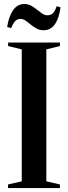

<svg xmlns="http://www.w3.org/2000/svg" viewBox="-20 -960 348 980"><path d="M91 -34.5V-708L21.5 -725V-743H286V-725L216.5 -708V-34.5L286 -18.5V0H21V-18.5ZM202 -805.5Q182.5 -805.5 166.8 -814.2Q151 -823 137.2 -834.2Q123.5 -845.5 110.8 -854.5Q98 -863.5 85 -863.5Q68 -863.5 57.2 -852Q46.5 -840.5 36.5 -816.5L16.5 -822.5Q24.5 -874.5 46.2 -907Q68 -939.5 104 -939.5Q123.5 -939.5 139.2 -930.8Q155 -922 168.8 -910.8Q182.5 -899.5 195.2 -890.8Q208 -882 221 -882Q238 -882 248.8 -891.2Q259.5 -900.5 269.5 -928.5L289 -922.5Q281.5 -866.5 260 -836Q238.5 -805.5 202 -805.5Z"/></svg>

Font: Merriweather 144pt SemiBold
Style: Regular
Weight: 600
Version: Version 2.100